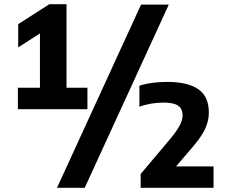

<svg xmlns="http://www.w3.org/2000/svg" viewBox="-20 -830 1080 918"><path d="M171 -321.5V-739L216 -699L67 -603.5V-714.5L216 -810H298V-321.5ZM65.5 -308V-410.5H398V-308ZM252.5 68 654.5 -808H787L385 68ZM652.5 68V2L794 -166Q825.5 -204 839.2 -230Q853 -256 853 -278.5Q853 -309.5 832 -324.5Q811 -339.5 760.5 -339.5Q730.5 -339.5 700 -334Q669.5 -328.5 646.5 -320V-420Q672.5 -429 708 -433.8Q743.5 -438.5 779 -438.5Q877 -438.5 928 -403.5Q979 -368.5 978.5 -291Q978.5 -252.5 961.2 -215Q944 -177.5 904 -130.5L795 -3L794.5 -34.5H1001V68Z"/></svg>

Font: Encode Sans SC Condensed Thin
Style: Bold
Weight: 700
Version: Version 3.002